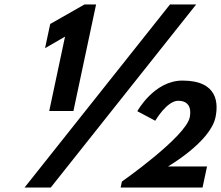

<svg xmlns="http://www.w3.org/2000/svg" viewBox="-20 -845 996 865"><path d="M183 -628 273 -680 201.8 -345H310.8L412.9 -825H360.9L206.2 -737ZM863.9 -825H745.9L90.5 0H208.5ZM782.6 -391C846.6 -391 838.3 -333 834.7 -316C816 -228 529.2 -27 529.2 -27L523.5 0H892.5L912.7 -95H736.7C736.7 -95 927.1 -205 950.7 -316C963.2 -375 965 -482 802 -482C674 -482 598.6 -344 598.6 -344L679.5 -301C679.5 -301 731.6 -391 782.6 -391Z"/></svg>

Font: Hussar Nova
Style: 76
Weight: 700
Foundry: Cannot Into Space Fonts
Version: Version 0.99